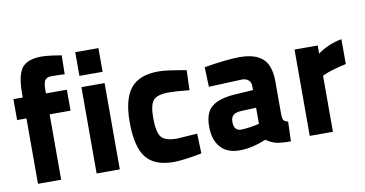

<svg xmlns="http://www.w3.org/2000/svg" viewBox="-71 -896 2077 1093"><g transform="rotate(-10 967.5 -349.0)"><path d="M205 -378V0H71V-378H17V-499H71V-522Q71 -629 103 -669.5Q135 -710 217 -710Q232 -710 260.5 -707Q289 -704 310 -700L331 -697L329 -588Q285 -590 253 -590Q225 -590 215 -574.5Q205 -559 205 -521V-499H326V-378Z M410 0V-499H544V0ZM410 -564V-701H544V-564Z M857 -511Q883 -511 923 -505.5Q963 -500 990 -495L1017 -490L1013 -375Q934 -383 896 -383Q826 -383 804 -356Q782 -329 782 -255Q782 -173 804.5 -144.5Q827 -116 897 -116L1013 -124L1017 -9Q910 12 854 12Q743 12 694.5 -50.5Q646 -113 646 -255Q646 -388 696 -449.5Q746 -511 857 -511Z M1503 -339V-154Q1503 -125 1509 -115.5Q1515 -106 1535 -102L1531 12Q1471 12 1444 4.5Q1417 -3 1389 -22Q1305 12 1236 12Q1163 12 1125 -31.5Q1087 -75 1087 -152Q1087 -232 1129.5 -266Q1172 -300 1261 -306L1369 -313V-338Q1369 -358 1355 -370.5Q1341 -383 1319 -383L1125 -375L1121 -489Q1254 -511 1327 -511Q1415 -511 1459 -471.5Q1503 -432 1503 -339ZM1369 -211 1278 -207Q1222 -204 1222 -156Q1222 -103 1263 -103Q1281 -103 1307.5 -106.5Q1334 -110 1351 -114L1369 -118Z M1642 0V-499H1776V-452Q1836 -496 1915 -511V-367Q1876 -359 1841 -348.5Q1806 -338 1791 -331L1776 -324V0Z"/></g></svg>

Font: TitilliumText22L Xb
Style: Bold
Weight: 400
Designer: Campivisivi
Foundry: Campivisivi
Version: 1.000